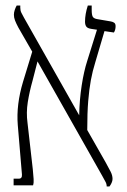

<svg xmlns="http://www.w3.org/2000/svg" viewBox="-20 -667 456 691"><path d="M29 0V-24H48Q60 -24 59 -39L44 -217Q38 -290 63 -373L96 -481L46 -568Q38 -583 34 -593.5Q30 -604 30 -614Q30 -622 33 -631Q36 -640 40 -647H53V-639Q53 -629 57 -621Q61 -613 66 -604L265 -252Q266 -308 274 -359.5Q282 -411 294 -448L329 -560L309 -563Q295 -565 290.5 -571.5Q286 -578 286 -589Q286 -616 296 -647H310V-632Q310 -613 314 -606.5Q318 -600 331 -598L378 -590Q385 -589 390.5 -585.5Q396 -582 396 -573Q396 -566 394.5 -560.5Q393 -555 390 -550L356 -555L323 -443Q313 -411 307 -378.5Q301 -346 297.5 -303.5Q294 -261 294 -199L360 -83Q371 -63 378 -49.5Q385 -36 385 -23Q385 -16 381.5 -8.5Q378 -1 374 4H364Q364 -5 359.5 -13Q355 -21 348 -34L115 -446L97 -376Q86 -337 80 -299.5Q74 -262 79 -225L98 -58Q100 -35 101 -22.5Q102 -10 99 0Z"/></svg>

Font: Noto Serif Hebrew ExtraCondensed ExtraLight
Style: Regular
Weight: 200
Width: 2
Designer: Monotype Design Team
Foundry: Monotype Imaging Inc.
Version: Version 2.004; ttfautohint (v1.8.4.7-5d5b)